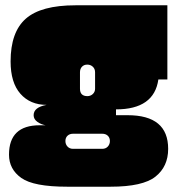

<svg xmlns="http://www.w3.org/2000/svg" viewBox="-20 -612 683 725"><path d="M418 -177H462Q615 -177 615 -50Q615 17 567 55Q519 93 398 93H233Q107 93 60.5 60Q14 27 14 -28Q14 -139 130 -139H152Q135 -142 121 -152Q107 -162 107 -177Q107 -207 156 -216Q94 -216 57 -258Q20 -300 20 -380Q20 -491 77.5 -541.5Q135 -592 265 -592H612V-312H578Q562 -199 418 -199ZM366 -107H256Q243 -107 235 -99.5Q227 -92 227 -79.5Q227 -67 235 -58.5Q243 -50 256 -50H366Q379 -50 387 -58.5Q395 -67 395 -79.5Q395 -92 387 -99.5Q379 -107 366 -107ZM282 -339V-277Q282 -249 310 -249Q322 -249 330.5 -257Q339 -265 339 -277V-339Q339 -352 330.5 -360Q322 -368 309.5 -368Q297 -368 289.5 -360Q282 -352 282 -339Z"/></svg>

Font: Erica One
Style: Regular
Weight: 400
Designer: Miguel Hernandez
Foundry: Miguel Hernandez
Version: Version 1.003